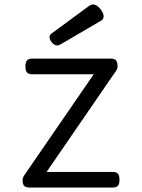

<svg xmlns="http://www.w3.org/2000/svg" viewBox="-20 -843 640 863"><path d="M236.8 -638.7Q225.1 -638.7 214.4 -650.9Q202.6 -664.1 202.6 -676.3Q202.6 -685.5 210.4 -691.4L380.4 -816.4Q389.2 -822.8 398.4 -822.8Q415 -822.8 431.2 -802.7Q445.8 -783.7 445.8 -769.5Q445.8 -756.8 435.1 -750.5L252.4 -643.6Q243.7 -638.7 236.8 -638.7ZM517.1 -35.2Q517.1 -16.1 510 -8.1Q502.9 0 486.3 0H112.3Q95.7 0 88.6 -7.6Q81.5 -15.1 81.5 -33.2Q81.5 -43.9 88.4 -54.2L401.4 -509.3H125Q108.4 -509.3 101.3 -517.3Q94.2 -525.4 94.2 -544.4Q94.2 -563.5 101.3 -571.5Q108.4 -579.6 125 -579.6H477.5Q494.1 -579.6 501.2 -572Q508.3 -564.5 508.3 -546.4Q508.3 -534.2 503.4 -527.3L189.5 -70.3H486.3Q502.9 -70.3 510 -62.3Q517.1 -54.2 517.1 -35.2Z"/></svg>

Font: Courier Prime Sans
Style: Regular
Weight: 400
Designer: Alan Dague-Greene
Foundry: Quote-Unquote Apps
Version: Version 3.020